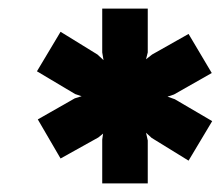

<svg xmlns="http://www.w3.org/2000/svg" viewBox="-20 -721 514 447"><path d="M218 -294H324V-394L320 -412L333 -400L419 -347L474 -439L387 -490L370 -496L385 -501L473 -551L419 -642L334 -594L320 -583L324 -599V-701H218V-599L221 -581L207 -594L121 -647L66 -555L155 -502L170 -497L154 -492L68 -443L121 -352L209 -401L220 -410L218 -396Z"/></svg>

Font: Fixel Display 20240404 ExBold
Style: Italic
Weight: 800
Italic angle: -10°
Designer: AlfaBravo + MacPaw
Foundry: Kyrylo Tkachov, Marchela Mozhyna, Serhii Makarenko, Maria Weinstein, Zakhar Kryvoshyya
Version: Version 1.211;Glyphs 3.2 (3225)